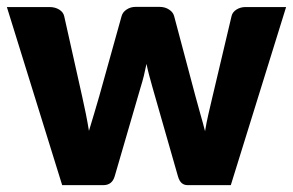

<svg xmlns="http://www.w3.org/2000/svg" viewBox="-20 -539 853 559"><path d="M0 -518.5H124Q140.5 -518.5 152.5 -511Q164.5 -503.5 167 -491.5L219 -259Q225 -232.5 230 -207.5Q235 -182.5 239 -158Q246 -182.5 253.8 -207.2Q261.5 -232 269 -259L334 -492Q337 -503.5 348.5 -511.2Q360 -519 375 -519H444Q460.5 -519 472.2 -511.2Q484 -503.5 487 -492L549 -259Q556 -232.5 563.2 -207.5Q570.5 -182.5 577 -157Q581 -182 586.8 -206.8Q592.5 -231.5 599 -259L654 -491.5Q656.5 -503.5 668.2 -511Q680 -518.5 695 -518.5H813L652 0H526Q516 0 509 -6Q502 -12 498 -26L424 -284.5Q419 -302 414.5 -319Q410 -336 406.5 -353Q403 -335.5 398.8 -318.2Q394.5 -301 389 -283.5L314 -26Q306.5 0 281 0H161Z"/></svg>

Font: LatoHex
Style: Regular
Weight: 900
Designer: Lukasz Dziedzic
Foundry: tyPoland Lukasz Dziedzic
Version: Version 1.104; Western+Polish opensource